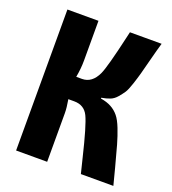

<svg xmlns="http://www.w3.org/2000/svg" viewBox="-127 -787 792 883"><g transform="rotate(20 268.5 -345.0)"><path d="M337 -362V-358Q368 -353 389.5 -341Q411 -329 426 -310.5Q441 -292 454.5 -257.5Q468 -223 479 -184.5Q490 -146 507 -81Q520 -29 528 0H369Q362 -27 351 -73Q316 -219 295.5 -261.5Q275 -304 226 -304H197Q204 -264 204 -238V0H52V-690H204V-495Q204 -456 196 -413H224Q273 -413 299 -469Q316 -506 352 -664Q355 -678 358 -690H513Q503 -656 489.5 -603.5Q476 -551 470 -529Q464 -507 453 -473.5Q442 -440 433 -426.5Q424 -413 410 -396.5Q396 -380 378.5 -373Q361 -366 337 -362Z"/></g></svg>

Font: exo2condensed_b
Style: Bold
Weight: 700
Width: 3
Designer: Natanael Gama
Version: Version 1.001;PS 001.001;hotconv 1.0.70;makeotf.lib2.5.58329